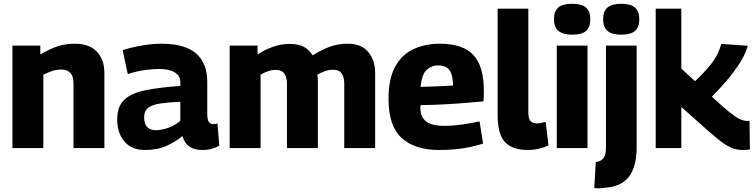

<svg xmlns="http://www.w3.org/2000/svg" viewBox="-20 -786 4014 1019"><path d="M46 0V-544H194V-497Q243 -526 285 -540Q327 -554 375 -554Q455 -554 494.5 -511.5Q534 -469 534 -398V0H370V-344Q370 -382 353 -399.5Q336 -417 305 -417Q281 -417 258 -409.5Q235 -402 210 -390V0Z M602 -151Q602 -220 638.5 -255.5Q675 -291 749 -306.5Q823 -322 937 -330V-350Q937 -384 907 -402Q877 -420 824 -420Q793 -420 751 -414.5Q709 -409 658 -393L631 -520Q678 -535 733.5 -544.5Q789 -554 835 -554Q961 -554 1020.5 -502.5Q1080 -451 1080 -351V-182Q1080 -149 1089 -138Q1098 -127 1112 -127Q1117 -127 1123 -128Q1129 -129 1134 -131L1144 -13Q1127 -3 1105 3.5Q1083 10 1054 10Q1011 10 985.5 -7.5Q960 -25 948 -64Q911 -33 863 -11.5Q815 10 749 10Q678 10 640 -35.5Q602 -81 602 -151ZM745 -163Q745 -127 762 -111Q779 -95 806 -95Q837 -95 873 -107.5Q909 -120 937 -145V-246Q876 -243 833 -237Q790 -231 767.5 -214.5Q745 -198 745 -163Z M1199 0V-544H1347V-497Q1434 -553 1516 -553Q1563 -553 1592.5 -537.5Q1622 -522 1639 -492Q1689 -523 1732 -538.5Q1775 -554 1824 -554Q1898 -554 1934.5 -510Q1971 -466 1971 -398V0H1807V-344Q1807 -375 1794 -395.5Q1781 -416 1748 -416Q1725 -416 1704 -408Q1683 -400 1664 -390Q1666 -382 1666.5 -373.5Q1667 -365 1667 -357V0H1503V-344Q1503 -374 1489.5 -394.5Q1476 -415 1443 -415Q1422 -415 1402.5 -408Q1383 -401 1363 -390V0Z M2309 10Q2182 10 2112 -53.5Q2042 -117 2042 -261Q2042 -368 2077.5 -432.5Q2113 -497 2175 -525.5Q2237 -554 2315 -554Q2435 -554 2491.5 -495Q2548 -436 2548 -303Q2548 -279 2546 -248Q2512 -245 2459.5 -240.5Q2407 -236 2343.5 -232.5Q2280 -229 2212 -228Q2211 -223 2211 -215Q2211 -165 2241.5 -141.5Q2272 -118 2339 -118Q2381 -118 2429 -124.5Q2477 -131 2525 -142L2544 -24Q2491 -7 2434 1.5Q2377 10 2309 10ZM2212 -325Q2266 -326 2314 -328.5Q2362 -331 2385 -332Q2383 -392 2364 -415.5Q2345 -439 2305 -439Q2271 -439 2245 -416Q2219 -393 2212 -325Z M2784 -740V-192Q2784 -154 2796.5 -142.5Q2809 -131 2830 -131Q2847 -131 2876 -139L2891 -14Q2869 -4 2841 3Q2813 10 2780 10Q2701 10 2661 -31Q2621 -72 2621 -177V-740Z M3017 -602Q2967 -602 2943.5 -622Q2920 -642 2920 -684Q2920 -726 2943 -746Q2966 -766 3017 -766Q3067 -766 3090 -746Q3113 -726 3113 -684Q3113 -642 3090.5 -622Q3068 -602 3017 -602ZM2935 0V-544H3098V0Z M3277 -602Q3227 -602 3204 -622Q3181 -642 3181 -684Q3181 -726 3204 -746Q3227 -766 3277 -766Q3327 -766 3350 -746Q3373 -726 3373 -684Q3373 -642 3350.5 -622Q3328 -602 3277 -602ZM3359 -544V-6Q3359 99 3317.5 152.5Q3276 206 3185 211Q3162 215 3134 212L3142 74Q3153 73 3159 70Q3177 64 3186.5 47.5Q3196 31 3196 -3V-544Z M3922 10Q3897 10 3873 2.5Q3849 -5 3817.5 -27Q3786 -49 3738 -92L3596 -218V0H3460V-740H3596V-422L3669 -355Q3718 -401 3755 -447.5Q3792 -494 3808 -553L3949 -543Q3935 -496 3905 -449.5Q3875 -403 3836.5 -358Q3798 -313 3758 -273L3770 -262Q3821 -215 3853 -189.5Q3885 -164 3906.5 -154Q3928 -144 3946 -144Q3948 -144 3951 -144.5Q3954 -145 3958 -145L3960 7Q3941 10 3922 10Z"/></svg>

Font: Georama
Style: Bold
Weight: 700
Designer: Jean-Baptiste Levee
Foundry: Production Type
Version: Version 1.000